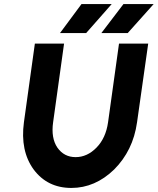

<svg xmlns="http://www.w3.org/2000/svg" viewBox="-20 -915 778 947"><path d="M480 -752H610L738 -895H589ZM276 -752H405L531 -895H382ZM152 -700 98 -312Q79 -171 146 -79Q214 12 332 12Q449 12 543 -79Q589 -125 617.5 -183Q646 -241 656 -312L711 -700H567L513 -312Q502 -234 456 -187Q410 -140 353 -140Q296 -140 263 -187Q231 -234 242 -312L296 -700Z"/></svg>

Font: Unageo
Style: ExtraBold-Italic
Weight: 800
Designer: Richard Sepsi
Foundry: Richard Sepsi
Version: Version 2.000